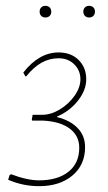

<svg xmlns="http://www.w3.org/2000/svg" viewBox="-20 -636 370 659"><path d="M8 -19 13 -35 18 -38Q73 -17 114 -17Q178 -17 215 -46.5Q252 -76 252 -129Q252 -170 219.5 -194.5Q187 -219 128 -222H91L89 -224L92 -242H125Q155 -242 185.5 -260.5Q216 -279 236 -307.5Q256 -336 256 -364Q256 -394 235 -415Q214 -436 181 -436Q150 -436 123 -421Q96 -406 70 -374H67L60 -387Q114 -456 181 -456Q224 -456 250 -430Q276 -404 276 -364Q276 -327 248 -291Q220 -255 176 -236V-234Q221 -223 246.5 -196.5Q272 -170 272 -131Q272 -70 228.5 -33.5Q185 3 114 3Q59 3 8 -19ZM156 -596Q156 -587 150.5 -581.5Q145 -576 136 -576Q127 -576 121.5 -581.5Q116 -587 116 -596Q116 -605 121.5 -610.5Q127 -616 136 -616Q145 -616 150.5 -610.5Q156 -605 156 -596ZM306 -596Q306 -587 300.5 -581.5Q295 -576 286 -576Q277 -576 271.5 -581.5Q266 -587 266 -596Q266 -605 271.5 -610.5Q277 -616 286 -616Q295 -616 300.5 -610.5Q306 -605 306 -596Z"/></svg>

Font: Luna Sans Thin
Style: Italic
Weight: 250
Italic angle: -7°
Designer: Juan Pablo del Peral
Foundry: Huerta Tipografica
Version: Version 2.001; ttfautohint (v1.5)